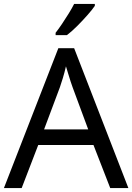

<svg xmlns="http://www.w3.org/2000/svg" viewBox="-20 -964 679 984"><path d="M545 0 459 -221H176L91 0H0L279 -717H360L638 0ZM352 -517Q349 -525 342 -546Q335 -567 328.5 -589.5Q322 -612 318 -624Q311 -593 302 -563.5Q293 -534 287 -517L206 -301H432ZM466 -934Q454 -916 429 -887.5Q404 -859 375.5 -830.5Q347 -802 323 -784H265V-796Q280 -815 297.5 -841Q315 -867 332 -894.5Q349 -922 360 -944H466Z"/></svg>

Font: Noto Sans Mende Kikakui
Style: Regular
Weight: 400
Designer: Monotype Design Team
Foundry: Monotype Imaging Inc.
Version: Version 2.003; ttfautohint (v1.8.4.7-5d5b)